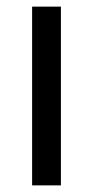

<svg xmlns="http://www.w3.org/2000/svg" viewBox="-20 -560 281 580"><path d="M77 -540H164V0H77Z"/></svg>

Font: Encode Sans Normal
Style: Regular
Weight: 400
Designer: Pablo Impallari, Andres Torresi
Foundry: Pablo Impallari, Andres Torresi
Version: Version 1.000; ttfautohint (v1.00) -l 8 -r 50 -G 200 -x 14 -